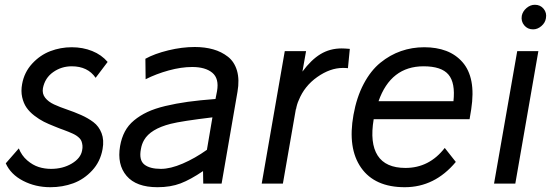

<svg xmlns="http://www.w3.org/2000/svg" viewBox="-20 -762 2300 797"><path d="M426.8 -504.9 377 -439Q344.2 -486.8 277.8 -486.8Q234.9 -486.8 200.7 -462.6Q166.5 -438.5 158.2 -396Q154.3 -373 167.5 -356.2Q180.7 -339.4 204.6 -328.4Q228.5 -317.4 258.1 -307.4Q287.6 -297.4 316.4 -284.7Q345.2 -272 367.9 -254.9Q390.6 -237.8 401.6 -209.2Q412.6 -180.7 405.8 -143.1Q396.5 -90.8 362.5 -54.2Q328.6 -17.6 284.2 -1.2Q239.7 15.1 189 15.1Q127 15.1 75.7 -11.5Q24.4 -38.1 3.9 -84L58.1 -146Q69.8 -116.2 92.8 -96.4Q115.7 -76.7 140.4 -68.8Q165 -61 191.9 -61Q240.7 -61 277.8 -83Q314.9 -105 320.8 -137.2Q323.2 -148.4 322.3 -157.7Q321.3 -167 318.8 -174.3Q316.4 -181.6 310.8 -187.5Q305.2 -193.4 298.6 -198Q292 -202.6 282.7 -207Q273.4 -211.4 263.9 -215.1Q254.4 -218.8 243.2 -223.1Q234.9 -226.1 230.2 -227.8Q225.6 -229.5 218.5 -232.4Q211.4 -235.4 205.1 -237.8Q181.2 -247.1 161.9 -256.8Q142.6 -266.6 122.6 -282Q102.5 -297.4 90.1 -315.4Q77.6 -333.5 72 -358.6Q66.4 -383.8 71.8 -413.1Q80.6 -461.9 113.3 -497.6Q146 -533.2 188.7 -549.6Q231.4 -565.9 277.8 -565.9Q323.7 -565.9 362.5 -550.3Q401.4 -534.7 426.8 -504.9Z M788.6 -566.9Q830.6 -566.9 865 -557.1Q899.4 -547.4 926.3 -526.4Q953.1 -505.4 963.9 -468.3Q974.6 -431.2 965.8 -380.9L899.9 0H823.7L822.8 -51.8Q771 -16.6 729.5 -0.7Q688 15.1 633.8 15.1Q545.4 15.1 505.4 -32Q465.3 -79.1 478.5 -155.8Q484.4 -189.5 498.3 -215.8Q512.2 -242.2 536.4 -262.2Q560.5 -282.2 591.6 -296.9Q622.6 -311.5 666.5 -322Q710.4 -332.5 760 -339.4Q809.6 -346.2 874.5 -351.1L880.9 -383.8Q890.1 -436 861.3 -460Q832.5 -483.9 777.8 -483.9Q731.9 -483.9 679.9 -469.5Q627.9 -455.1 584.5 -433.1L583.5 -518.1Q621.6 -539.1 678.5 -553Q735.4 -566.9 788.6 -566.9ZM564.9 -143.1Q556.2 -97.7 578.9 -79.3Q601.6 -61 647.9 -61Q687.5 -61 738.5 -83Q789.6 -105 838.9 -140.1L861.8 -274.9Q732.9 -259.3 688.5 -248Q604.5 -226.6 578.1 -180.7Q568.4 -164.1 564.9 -143.1Z M1398.4 -561Q1409.7 -561 1432.1 -559.1L1424.3 -479Q1416.5 -480 1403.3 -480Q1350.6 -480 1297.1 -442.4Q1243.7 -404.8 1220.2 -346.2Q1212.4 -329.6 1208.5 -307.1V-311L1154.3 0H1066.4L1162.1 -549.8H1250.5L1235.4 -464.8Q1271.5 -513.7 1310.5 -537.4Q1349.6 -561 1398.4 -561ZM1208.5 -307.1V-305.2Z M1936 -308.1 1929.2 -267.1H1531.2Q1514.6 -168 1547.6 -116.5Q1580.6 -64.9 1663.1 -64.9Q1761.7 -64.9 1826.2 -147.9L1872.1 -89.8Q1784.7 15.1 1660.2 15.1Q1535.6 15.1 1479 -65.7Q1422.4 -146.5 1447.3 -285.2Q1460.4 -358.4 1489.7 -413.8Q1519 -469.2 1559.1 -501.7Q1599.1 -534.2 1644.8 -550Q1690.4 -565.9 1741.2 -565.9Q1792 -565.9 1832 -550.8Q1872.1 -535.6 1899.9 -503.9Q1927.7 -472.2 1937 -423.6Q1946.3 -375 1936 -308.1ZM1738.3 -486.8Q1602.1 -486.8 1551.3 -341.8H1862.3Q1870.6 -418 1841.6 -452.4Q1812.5 -486.8 1738.3 -486.8Z M2200.2 -742.2Q2223.1 -742.2 2236.8 -725.3Q2250.5 -708.5 2246.1 -686Q2243.2 -667.5 2227.3 -653.8Q2211.4 -640.1 2192.9 -640.1Q2169.9 -640.1 2156 -657Q2142.1 -673.8 2146 -696.8Q2149.9 -715.3 2165.8 -728.8Q2181.6 -742.2 2200.2 -742.2ZM2119.1 0H2030.8L2127 -549.8H2214.8Z"/></svg>

Font: Stilu
Style: Italic
Weight: 400
Italic angle: -10°
Designer: Genilson Lima Santos
Foundry: Genilson Lima Santos
Version: Version 1.200;PS 001.200;hotconv 1.0.88;makeotf.lib2.5.64775